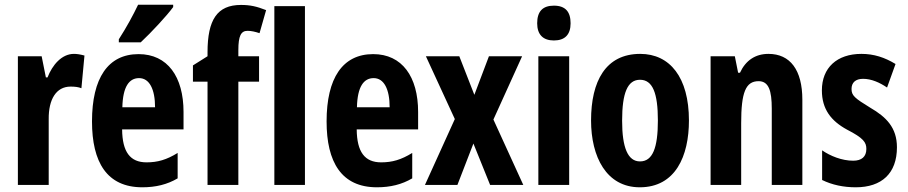

<svg xmlns="http://www.w3.org/2000/svg" viewBox="-20 -786 3859 816"><path d="M294 -557C242 -557 202 -509 182 -457H175L157 -547H56V0H187V-279C186 -364 219 -418 280 -418C299 -418 314 -416 326 -411L339 -550C320 -555 307 -557 294 -557Z M716 -756V-766H567C546 -722 519 -672 485 -619V-606H578C624 -649 689 -719 716 -756ZM569 -556C439 -556 371 -454 371 -270C371 -97 434 10 585 10C642 10 691 -2 735 -28V-136C688 -107 650 -96 603 -96C533 -96 500 -140 499 -236H760V-310C760 -460 692 -556 569 -556ZM571 -454C615 -454 639 -407 639 -330H500C502 -418 529 -454 571 -454Z M1081 -439V-547H993V-573C993 -633 1004 -655 1032 -655C1048 -655 1065 -651 1083 -645L1111 -743C1070 -759 1043 -765 1004 -765C903 -765 862 -702 862 -564V-547L800 -508V-439H862V0H993V-439Z M1276 0V-760H1146V0Z M1566 -556C1436 -556 1368 -454 1368 -270C1368 -97 1431 10 1582 10C1639 10 1688 -2 1732 -28V-136C1685 -107 1647 -96 1600 -96C1530 -96 1497 -140 1496 -236H1757V-310C1757 -460 1689 -556 1566 -556ZM1568 -454C1612 -454 1636 -407 1636 -330H1497C1499 -418 1526 -454 1568 -454Z M1913 -280 1786 0H1924L1992 -176L2063 0H2204L2077 -278L2199 -547H2058L1996 -383L1932 -547H1790Z M2334 -762C2286 -762 2263 -737 2263 -687C2263 -639 2288 -614 2334 -614C2381 -614 2405 -639 2405 -687C2405 -736 2383 -762 2334 -762ZM2399 -547H2268V0H2399Z M2908 -274C2908 -457 2827 -557 2701 -557C2554 -557 2492 -441 2492 -274C2492 -120 2557 10 2699 10C2851 10 2908 -123 2908 -274ZM2624 -273C2624 -391 2647 -447 2700 -447C2754 -447 2776 -390 2776 -274C2776 -158 2754 -100 2700 -100C2648 -100 2624 -159 2624 -273Z M3246 -557C3190 -557 3149 -529 3125 -477H3117L3103 -547H3000V0H3130V-263C3130 -393 3149 -441 3204 -441C3247 -441 3260 -401 3260 -324V0H3390V-362C3390 -489 3338 -557 3246 -557Z M3792 -160C3792 -244 3746 -289 3679 -328C3612 -369 3599 -380 3599 -408C3599 -435 3616 -451 3648 -451C3684 -451 3719 -435 3750 -414L3786 -514C3740 -542 3694 -557 3641 -557C3537 -557 3473 -498 3473 -402C3473 -322 3512 -272 3580 -235C3650 -199 3662 -181 3662 -153C3662 -120 3642 -103 3606 -103C3558 -103 3509 -123 3474 -147V-21C3517 0 3565 10 3617 10C3727 10 3792 -49 3792 -160Z"/></svg>

Font: Noto Sans Myanmar UI ExtraCondensed
Style: Bold
Weight: 700
Width: 2
Designer: Monotype Design Team
Foundry: Monotype Imaging Inc.
Version: Version 2.103